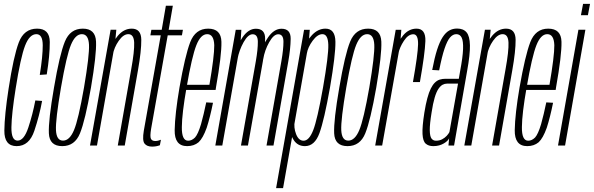

<svg xmlns="http://www.w3.org/2000/svg" viewBox="-20 -752 3068 992"><path d="M66 3Q131 3 157.5 -76.5Q184 -156 197.5 -230.5L162.5 -233Q149 -161.5 126.5 -93.5Q104 -25.5 71 -25.5Q38 -25.5 39 -94.5Q40 -163.5 61 -295Q86.5 -456.5 109.5 -516Q132.5 -575.5 168 -575.5Q200.5 -575.5 200.8 -518.5Q201 -461.5 185.5 -365L221.5 -367.5Q237.5 -466 237.2 -535Q237 -604 171.5 -604Q104 -604 77 -532.5Q50 -461 24.5 -294.5Q3.5 -158.5 2.5 -77.8Q1.5 3 66 3Z M301.5 3Q366.5 3 393.2 -63Q420 -129 450 -299.5Q479 -470 476.2 -537Q473.5 -604 408 -604Q342.5 -604 315.2 -537.2Q288 -470.5 259 -299.5Q229.5 -129.5 232.5 -63.2Q235.5 3 301.5 3ZM305.5 -25.5Q272 -25.5 269.2 -79Q266.5 -132.5 295 -299.5Q324 -466.5 346.8 -521Q369.5 -575.5 403 -575.5Q437 -575.5 439.8 -521.2Q442.5 -467 414 -299.5Q385 -133.5 362.2 -79.5Q339.5 -25.5 305.5 -25.5Z M445 0H481L574.5 -530.5L581 -598.5H551.5ZM588.5 0H624.5L693 -390Q710.5 -489 710 -546.5Q709.5 -604 660.5 -604Q620 -604 588.8 -567.2Q557.5 -530.5 549.5 -486L563 -469Q569.5 -507 593.5 -541.2Q617.5 -575.5 643 -575.5Q671.5 -575.5 673.2 -531.8Q675 -488 658 -394.5Z M766 5.5Q786.5 5.5 806 -1.5L811.5 -30Q796.5 -23.5 782 -23.5Q765.5 -23.5 759.8 -35Q754 -46.5 761 -88L846.5 -569.5H920L925 -598H851.5L873 -722.5H837L815.5 -598H762L757 -569.5H810.5L723 -76.5Q714.5 -26 726.8 -10.2Q739 5.5 766 5.5Z M947 3 952 -25Q918.5 -25 919.5 -95.5Q920 -165 944 -301Q971.5 -460.5 994.5 -518.5Q1017 -575.5 1050.5 -575.5Q1085 -575.5 1087 -518.5Q1087.5 -462.5 1062 -314H940L935.5 -287.5H1094Q1095.5 -295 1096 -301Q1125.5 -467 1124 -536Q1122.5 -604 1055.5 -604Q989.5 -604 962.5 -533.5Q936 -463.5 907.5 -301Q884 -163.5 882.5 -80Q881 3 947 3ZM952 -25 947 3Q982 3 1006 -17Q1028.5 -37.5 1048 -92Q1065.5 -146.5 1080.5 -221L1045.5 -223Q1033 -162 1018.5 -110Q1003 -58.5 987.5 -41.5Q971 -25 952 -25Z M1092.5 0H1128.5L1223 -534.5L1227 -598H1198ZM1225 0H1261L1338 -434.5Q1349 -499.5 1349.8 -551.5Q1350.5 -603.5 1302 -603.5Q1263.5 -603.5 1233 -559Q1202.5 -514.5 1194 -467.5L1207 -446.5Q1215.5 -492.5 1238.5 -533.8Q1261.5 -575 1285.5 -575Q1312 -575 1312.2 -536.2Q1312.5 -497.5 1302 -437ZM1357 0H1393L1469.5 -434.5Q1481 -499 1481.8 -551.2Q1482.5 -603.5 1434.5 -603.5Q1396 -603.5 1365 -559Q1334 -514.5 1326 -467.5L1340 -446.5Q1347.5 -492.5 1370.8 -533.8Q1394 -575 1417.5 -575Q1444.5 -575 1444.5 -536.2Q1444.5 -497.5 1434 -437Z M1406.5 220H1442.5L1575 -530L1580.5 -598H1551ZM1555.5 3Q1606 3 1630.5 -64.2Q1655 -131.5 1685 -300Q1714 -469 1713 -536.5Q1712 -604 1661.5 -604Q1623.5 -604 1592 -570.8Q1560.5 -537.5 1554 -499L1565 -474Q1570.5 -508 1595.5 -541.8Q1620.5 -575.5 1646 -575.5Q1674.5 -575.5 1676.2 -521Q1678 -466.5 1649 -300Q1619.5 -133.5 1598.2 -79.2Q1577 -25 1548.5 -25Q1523 -25 1509.8 -59Q1496.5 -93 1503 -128L1483.5 -101.5Q1476 -63 1496.5 -30Q1517 3 1555.5 3Z M1775.5 3Q1840.5 3 1867.2 -63Q1894 -129 1924 -299.5Q1953 -470 1950.2 -537Q1947.5 -604 1882 -604Q1816.5 -604 1789.2 -537.2Q1762 -470.5 1733 -299.5Q1703.5 -129.5 1706.5 -63.2Q1709.5 3 1775.5 3ZM1779.5 -25.5Q1746 -25.5 1743.2 -79Q1740.5 -132.5 1769 -299.5Q1798 -466.5 1820.8 -521Q1843.5 -575.5 1877 -575.5Q1911 -575.5 1913.8 -521.2Q1916.5 -467 1888 -299.5Q1859 -133.5 1836.2 -79.5Q1813.5 -25.5 1779.5 -25.5Z M2113.5 -328H2149.5Q2175.5 -475 2177.8 -539.5Q2180 -604 2132 -604Q2093 -604 2063.8 -570.2Q2034.5 -536.5 2026.5 -490.5L2038.5 -475.5Q2044.5 -507 2066.8 -541Q2089 -575 2115.5 -575Q2141 -575 2140 -523Q2139 -471 2113.5 -328ZM1918.5 0H1954.5L2047.5 -523L2053.5 -598H2024.5Z M2218.5 3Q2235.5 3 2248.8 -0.8Q2262 -4.5 2272.8 -10.8Q2283.5 -17 2290.5 -23.8Q2297.5 -30.5 2300.5 -37.5L2297 0H2326L2393.5 -385.5Q2409 -470.5 2408 -518Q2407 -565.5 2390.5 -585Q2374 -604.5 2341.5 -604.5Q2319 -604.5 2300.8 -594.2Q2282.5 -584 2267 -560Q2251.5 -536 2238.2 -494.8Q2225 -453.5 2213 -390.5L2249 -388.5Q2263 -460 2276.8 -500.8Q2290.5 -541.5 2305.2 -558.5Q2320 -575.5 2337.5 -575.5Q2356.5 -575.5 2365.2 -557.8Q2374 -540 2372.5 -498.5Q2371 -457 2357.5 -385.5L2350.5 -345H2281.5Q2266 -345 2252.2 -340.8Q2238.5 -336.5 2227 -325.2Q2215.5 -314 2205.8 -294.5Q2196 -275 2187.8 -244.2Q2179.5 -213.5 2172.5 -170Q2161 -96.5 2163 -59.5Q2165 -22.5 2179.5 -9.8Q2194 3 2218.5 3ZM2232.5 -25Q2218 -25 2209.5 -36.2Q2201 -47.5 2200.5 -79Q2200 -110.5 2210 -171.5Q2217 -218 2225.8 -247.5Q2234.5 -277 2245 -292.5Q2255.5 -308 2266.5 -314Q2277.5 -320 2290 -320H2346.5L2302 -69.5Q2297.5 -60.5 2287.8 -50Q2278 -39.5 2264.2 -32.2Q2250.5 -25 2232.5 -25Z M2379 0H2415L2508.5 -530.5L2515 -598.5H2485.5ZM2522.5 0H2558.5L2627 -390Q2644.5 -489 2644 -546.5Q2643.5 -604 2594.5 -604Q2554 -604 2522.8 -567.2Q2491.5 -530.5 2483.5 -486L2497 -469Q2503.5 -507 2527.5 -541.2Q2551.5 -575.5 2577 -575.5Q2605.5 -575.5 2607.2 -531.8Q2609 -488 2592 -394.5Z M2704 3 2709 -25Q2675.5 -25 2676.5 -95.5Q2677 -165 2701 -301Q2728.5 -460.5 2751.5 -518.5Q2774 -575.5 2807.5 -575.5Q2842 -575.5 2844 -518.5Q2844.5 -462.5 2819 -314H2697L2692.5 -287.5H2851Q2852.5 -295 2853 -301Q2882.5 -467 2881 -536Q2879.5 -604 2812.5 -604Q2746.5 -604 2719.5 -533.5Q2693 -463.5 2664.5 -301Q2641 -163.5 2639.5 -80Q2638 3 2704 3ZM2709 -25 2704 3Q2739 3 2763 -17Q2785.5 -37.5 2805 -92Q2822.5 -146.5 2837.5 -221L2802.5 -223Q2790 -162 2775.5 -110Q2760 -58.5 2744.5 -41.5Q2728 -25 2709 -25Z M2863 0H2899.5L3004.5 -598.5H2968.5ZM2992.5 -732 2981.5 -673.5H3017.5L3028.5 -732Z"/></svg>

Font: Anybody ExtraCondensed ExtraLight
Style: Italic
Weight: 250
Width: 2
Italic angle: -10°
Version: Version 1.113;gftools[0.9.25]